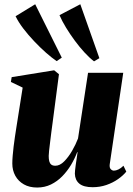

<svg xmlns="http://www.w3.org/2000/svg" viewBox="-20 -848 610 881"><path d="M150.5 12.5Q115 12.5 89.5 -2Q64 -16.5 50.2 -41.5Q36.5 -66.5 36.5 -97.5Q36.5 -113.5 38.2 -133.5Q40 -153.5 42.5 -175.8Q45 -198 48.5 -220.2Q52 -242.5 55 -262.5L84 -446L30 -472L33.5 -494L228.5 -525.5L250.5 -507.5L221.5 -286Q218.5 -265 215.5 -241Q212.5 -217 209.8 -194.8Q207 -172.5 205.2 -156Q203.5 -139.5 203.5 -132.5Q203.5 -118 206 -108.2Q208.5 -98.5 215 -93Q221.5 -87.5 234 -87.5Q254.5 -87.5 274.2 -107.2Q294 -127 310.8 -156Q327.5 -185 338 -212.5L384 -514H545.5L483.5 -94.5Q481.5 -78.5 488.2 -71.8Q495 -65 502.5 -65Q512 -65 523.5 -70.5Q535 -76 546.5 -87.5L559.5 -60.5Q545 -42.5 521.5 -26Q498 -9.5 468.2 0.8Q438.5 11 405 11Q364 11 344.2 -5.2Q324.5 -21.5 323.5 -51Q323.5 -56.5 324.5 -67.2Q325.5 -78 327.5 -91.5Q329.5 -105 331.8 -120.2Q334 -135.5 336 -149.5H334Q323 -120 305.8 -91.2Q288.5 -62.5 265.5 -39Q242.5 -15.5 213.8 -1.5Q185 12.5 150.5 12.5ZM240 -567.5Q218.5 -582 191.2 -606Q164 -630 136.8 -658.8Q109.5 -687.5 87 -717Q64.5 -746.5 51.5 -773.5L141.5 -828.5L263.5 -583.5ZM411.5 -566.5Q390.5 -582.5 367.8 -607.2Q345 -632 323.2 -661.5Q301.5 -691 283 -721.2Q264.5 -751.5 253 -778.5L348.5 -828.5L436 -581Z"/></svg>

Font: Merriweather 120pt Black
Style: Italic
Weight: 900
Italic angle: -7.8°
Version: Version 2.101